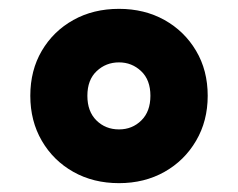

<svg xmlns="http://www.w3.org/2000/svg" viewBox="-20 -770 538 434"><path d="M249 -356Q191 -356 145.8 -381.5Q100.5 -407 74.5 -451.8Q48.5 -496.5 48.5 -553.5Q48.5 -611 74.5 -655.2Q100.5 -699.5 145.8 -724.8Q191 -750 249 -750Q306.5 -750 351.8 -724.8Q397 -699.5 423.2 -655.2Q449.5 -611 449.5 -553.5Q449.5 -496.5 423.2 -451.8Q397 -407 351.8 -381.5Q306.5 -356 249 -356ZM249 -477.5Q279 -477.5 299.5 -497.8Q320 -518 320 -553.5Q320 -589.5 299 -609.2Q278 -629 249 -629Q219.5 -629 198.5 -609.2Q177.5 -589.5 177.5 -553.5Q177.5 -518 198 -497.8Q218.5 -477.5 249 -477.5Z"/></svg>

Font: Encode Sans Semi Expanded Black
Style: Regular
Weight: 900
Width: 6
Designer: Multiple Designers
Foundry: Impallari Type
Version: Version 3.000; ttfautohint (v1.8.3) -l 8 -r 50 -G 200 -x 14 